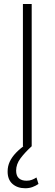

<svg xmlns="http://www.w3.org/2000/svg" viewBox="-20 -748 279 982"><path d="M142.1 -727.5V0H97.2V-727.5ZM108.9 214.8Q69.3 214.8 43.9 192.6Q18.6 170.4 19 128.4Q19 102.1 29.8 78.9Q40.5 55.7 61.8 33.4Q83 11.2 114.3 -10.3L142.1 0Q106.9 32.2 84.7 62Q62.5 91.8 62.5 124.5Q62.5 150.9 76.4 163.6Q90.3 176.3 115.7 176.3Q131.3 176.3 143.3 171.6Q155.3 167 166.5 159.7L176.8 192.9Q162.6 202.6 146 208.7Q129.4 214.8 108.9 214.8Z"/></svg>

Font: Inter Tight ExtraLight
Style: Regular
Weight: 250
Designer: Rasmus Andersson
Foundry: rsms
Version: Version 3.004